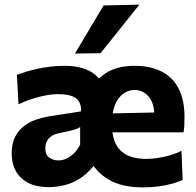

<svg xmlns="http://www.w3.org/2000/svg" viewBox="-20 -797 847 830"><path d="M596 13Q506.5 13 449.2 -21Q392 -55 364.5 -114.5Q337 -174 337 -251Q337 -328 361 -387Q385 -446 434.8 -479.2Q484.5 -512.5 562 -512.5Q629.5 -512.5 677.8 -488.2Q726 -464 751.8 -415Q777.5 -366 777.5 -291.5Q777.5 -271.5 776.8 -256Q776 -240.5 773.5 -225L645 -273.5Q646 -280 646.5 -287Q647 -294 647 -300Q647 -350.5 622.8 -379.2Q598.5 -408 562 -408Q534 -408 512 -391.2Q490 -374.5 477.5 -344.5Q465 -314.5 465 -273V-248.5Q465 -183 501 -146.5Q537 -110 613.5 -110Q633.5 -110 659.8 -113.8Q686 -117.5 713.2 -125.2Q740.5 -133 764.5 -145L769.5 -19Q750 -10 723.8 -2.8Q697.5 4.5 665.5 8.8Q633.5 13 596 13ZM232.5 -103.5Q250.5 -103.5 268 -111.8Q285.5 -120 300.5 -135.2Q315.5 -150.5 326.5 -171.5V-248Q320.5 -243.5 311.2 -239.8Q302 -236 284.2 -231.8Q266.5 -227.5 234.5 -221Q216.5 -217.5 203.5 -209Q190.5 -200.5 183.2 -187.2Q176 -174 176 -156Q176 -127.5 193.2 -115.5Q210.5 -103.5 232.5 -103.5ZM189.5 12Q138.5 12 103 -6Q67.5 -24 49 -56.8Q30.5 -89.5 30.5 -134.5Q30.5 -177 45.5 -205.8Q60.5 -234.5 84.2 -252.5Q108 -270.5 136.2 -280Q164.5 -289.5 191.5 -294L330.5 -315.5Q331.5 -344.5 319.5 -360.8Q307.5 -377 284.8 -383.5Q262 -390 230.5 -390Q213.5 -390 193.5 -387.2Q173.5 -384.5 151.8 -379Q130 -373.5 106.8 -365.5Q83.5 -357.5 60 -346L53 -473.5Q70.5 -480 93.2 -487Q116 -494 142.5 -499.8Q169 -505.5 198.5 -509Q228 -512.5 259 -512.5Q348.5 -512.5 394.8 -471Q441 -429.5 441 -335L419 -254L416.5 -127Q388 -77 353.2 -46.5Q318.5 -16 277.5 -2Q236.5 12 189.5 12ZM380 -225V-305L686 -311.5L773.5 -287V-225ZM304 -565.5Q335 -618 366.2 -670Q397.5 -722 428 -773.5L582.5 -777Q554 -741 525.5 -705.5Q497 -670 469.5 -635.5Q442 -601 414.5 -567Z"/></svg>

Font: Commissioner Thin
Style: Bold
Weight: 700
Version: Version 1.001;gftools[0.9.23]